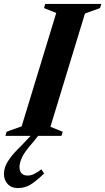

<svg xmlns="http://www.w3.org/2000/svg" viewBox="-56 -690 534 975"><path d="M43 159Q43 178 53.2 189.8Q63.5 201.5 84 201.5Q99.5 201.5 114.5 194.8Q129.5 188 154.5 170L168 191Q125 232.5 96.8 248.8Q68.5 265 34.5 265Q1.5 265 -17.2 244.2Q-36 223.5 -36 193Q-36 177.5 -30.2 159Q-24.5 140.5 -6 114.5Q12.5 88.5 51 51L99 0H-28.5L-22.5 -21L54 -48.5L229.5 -624L167.5 -649L173.5 -670H458.5L452 -649L375.5 -621.5L200 -46L262.5 -21L256 0H137.5L112.5 31.5Q69.5 79.5 56.2 108.2Q43 137 43 159Z"/></svg>

Font: Newsreader 16pt
Style: Bold Italic
Weight: 700
Italic angle: -17°
Designer: Hugues Gentile
Foundry: Production Type
Version: Version 1.003; ttfautohint (v1.8.3)